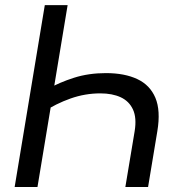

<svg xmlns="http://www.w3.org/2000/svg" viewBox="-20 -748 728 768"><path d="M403.8 -455.6Q478.5 -455.6 529.3 -431.6Q580.1 -407.7 601.6 -356.7Q623 -305.7 609.4 -223.6L572.3 0H481.4L518.6 -223.1Q527.3 -276.4 512 -309.8Q496.6 -343.3 462.9 -358.9Q429.2 -374.5 381.3 -374.5Q320.3 -374.5 262.2 -354Q204.1 -333.5 151.9 -299.3L167 -390.1Q217.8 -418.5 276.1 -437Q334.5 -455.6 403.8 -455.6ZM250.5 -727.5 129.9 0H38.6L159.2 -727.5Z"/></svg>

Font: Inter 20pt
Style: Italic
Weight: 400
Italic angle: -9.3988°
Version: Version 4.001;git-66647c0bb